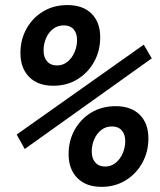

<svg xmlns="http://www.w3.org/2000/svg" viewBox="-20 -723 626 753"><path d="M77.1 -138.7 45.4 -195.3 543.9 -547.9 575.2 -494.1ZM189 -386.7Q128.4 -386.7 94.2 -421.4Q60.1 -456.1 60.1 -515.1Q60.1 -567.4 83.7 -610.1Q107.4 -652.8 148.9 -678Q190.4 -703.1 244.6 -703.1Q305.2 -703.1 339.1 -669.4Q373 -635.7 373 -576.7Q373 -524.4 349.4 -481.2Q325.7 -438 284.2 -412.4Q242.7 -386.7 189 -386.7ZM203.1 -466.3Q227.1 -466.3 244.9 -481Q262.7 -495.6 272.5 -518.6Q282.2 -541.5 282.2 -565.4Q282.2 -592.8 268.6 -608.2Q254.9 -623.5 230.5 -623.5Q205.6 -623.5 187.7 -609.4Q169.9 -595.2 160.4 -572.8Q150.9 -550.3 150.9 -524.9Q150.9 -498 164.8 -482.2Q178.7 -466.3 203.1 -466.3ZM377.9 9.8Q317.4 9.8 283.2 -24.9Q249 -59.6 249 -118.7Q249 -170.9 272.7 -213.6Q296.4 -256.3 337.9 -281.5Q379.4 -306.6 433.6 -306.6Q494.1 -306.6 528.1 -272.9Q562 -239.3 562 -180.2Q562 -127.9 538.3 -84.7Q514.6 -41.5 473.1 -15.9Q431.6 9.8 377.9 9.8ZM392.1 -69.8Q416 -69.8 433.8 -84.5Q451.7 -99.1 461.4 -122.1Q471.2 -145 471.2 -168.9Q471.2 -196.3 457.5 -211.7Q443.8 -227.1 419.4 -227.1Q394.5 -227.1 376.7 -212.9Q358.9 -198.7 349.4 -176.3Q339.8 -153.8 339.8 -128.4Q339.8 -101.6 353.8 -85.7Q367.7 -69.8 392.1 -69.8Z"/></svg>

Font: Cascadia Code
Style: Italic
Weight: 400
Italic angle: -10°
Designer: Aaron Bell
Foundry: Saja Typeworks
Version: Version 2407.024